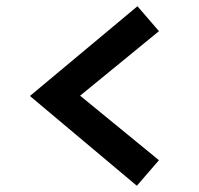

<svg xmlns="http://www.w3.org/2000/svg" viewBox="-20 -656 640 616"><path d="M419 -60 76 -348 421 -636 490 -556 237 -349 490 -142Z"/></svg>

Font: Red Hat Display
Style: Bold
Weight: 700
Designer: Pentagram, MCKL
Foundry: Pentagram, MCKL
Version: Version 1.023; ttfautohint (v1.8.3)